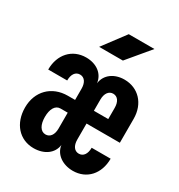

<svg xmlns="http://www.w3.org/2000/svg" viewBox="-186 -909 972 1043"><g transform="rotate(30 300.0 -387.5)"><path d="M212 -645H361L478 -785H317ZM178 10C244 10 294 -25 301 -81C308 -25 361 10 424 10C511 10 570 -55 570 -150H451C451 -111 434 -87 406 -87C378 -87 361 -111 361 -150V-250H570V-400C570 -495 508 -560 421 -560C358 -560 308 -525 301 -468C294 -525 245 -560 181 -560C94 -560 34 -495 34 -400H153C153 -439 170 -463 198 -463C226 -463 243 -439 243 -400V-330H198C97 -330 28 -260 28 -159C28 -59 89 10 178 10ZM361 -330V-400C361 -439 379 -463 406 -463C434 -463 451 -439 451 -400V-330ZM197 -87C165 -87 147 -120 147 -168C147 -217 165 -250 198 -250H243V-150C243 -111 225 -87 197 -87Z"/></g></svg>

Font: JetBrains Mono ExtraBold
Style: Regular
Weight: 800
Monospace: yes
Designer: Philipp Nurullin, Konstantin Bulenkov
Foundry: JetBrains
Version: Version 2.305